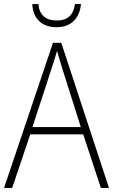

<svg xmlns="http://www.w3.org/2000/svg" viewBox="-20 -926 557 946"><path d="M477 0 390 -264H129L40 0H0L241 -715H282L517 0ZM288 -585Q282 -605 275 -628Q268 -651 261 -675Q254 -652 247 -629Q240 -606 233 -585L140 -300H378ZM379 -906Q374 -853 343 -822.5Q312 -792 258 -792Q205 -792 173.5 -821.5Q142 -851 139 -906H169Q172 -868 194.5 -846.5Q217 -825 259 -825Q301 -825 323 -846.5Q345 -868 349 -906Z"/></svg>

Font: Noto Sans Georgian SemiCondensed ExtraLight
Style: Regular
Weight: 200
Width: 4
Designer: Monotype Design Team, Akaki Razmadze
Foundry: Google LLC
Version: Version 2.005; ttfautohint (v1.8.4.7-5d5b)